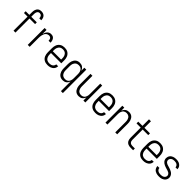

<svg xmlns="http://www.w3.org/2000/svg" viewBox="369 -2400 4262 4262"><g transform="rotate(45 2500.0 -269.0)"><path d="M180 0V-441H66V-496H180V-579Q180 -599 182.5 -619Q185 -639 191.5 -658Q198 -677 210 -694Q222 -711 239 -722.5Q256 -734 275.5 -738.5Q295 -743 316 -743Q343 -743 369.5 -734.5Q396 -726 415 -706Q434 -686 442.5 -659.5Q451 -633 451 -606Q451 -604 451 -602Q451 -600 451 -598H390Q390 -599 390 -600.5Q390 -602 390 -603Q390 -619 386 -634.5Q382 -650 372 -663Q362 -676 347 -682Q332 -688 316 -688Q303 -688 291 -684Q279 -680 270 -671.5Q261 -663 255 -651.5Q249 -640 246 -628Q243 -616 241.5 -603.5Q240 -591 240 -579V-496H415V-441H240V0Z M626 0V-530H687V-401Q693 -426 703.5 -450.5Q714 -475 731 -495Q748 -515 772.5 -526.5Q797 -538 823 -538Q842 -538 860 -534.5Q878 -531 893.5 -521Q909 -511 920 -496Q931 -481 937.5 -464Q944 -447 946.5 -429Q949 -411 949 -392H888Q888 -409 885 -425.5Q882 -442 872.5 -455.5Q863 -469 847.5 -476Q832 -483 816 -483Q793 -483 772 -474.5Q751 -466 735.5 -449.5Q720 -433 711 -412Q702 -391 696.5 -369.5Q691 -348 689 -325.5Q687 -303 687 -281V0Z M1251 8Q1224 8 1197.5 2.5Q1171 -3 1147.5 -16Q1124 -29 1106 -49.5Q1088 -70 1077.5 -95Q1067 -120 1062.5 -146.5Q1058 -173 1058 -200V-330Q1058 -357 1062.5 -383.5Q1067 -410 1077.5 -434.5Q1088 -459 1106 -479.5Q1124 -500 1147 -513.5Q1170 -527 1196.5 -532.5Q1223 -538 1250 -538Q1277 -538 1303.5 -532.5Q1330 -527 1353 -513.5Q1376 -500 1394 -479.5Q1412 -459 1422.5 -434.5Q1433 -410 1437.5 -383.5Q1442 -357 1442 -330V-237H1119V-200Q1119 -181 1121.5 -162Q1124 -143 1131 -125Q1138 -107 1150 -91.5Q1162 -76 1178 -66Q1194 -56 1213 -51.5Q1232 -47 1251 -47Q1273 -47 1295.5 -51.5Q1318 -56 1336.5 -68Q1355 -80 1366.5 -100Q1378 -120 1379 -142H1440Q1439 -120 1431.5 -98Q1424 -76 1410.5 -58Q1397 -40 1378.5 -27Q1360 -14 1339 -6Q1318 2 1296 5Q1274 8 1251 8ZM1381 -293V-330Q1381 -349 1378.5 -368Q1376 -387 1369 -404.5Q1362 -422 1350.5 -437.5Q1339 -453 1323 -463.5Q1307 -474 1288 -478.5Q1269 -483 1250 -483Q1231 -483 1212 -478.5Q1193 -474 1177 -463.5Q1161 -453 1149.5 -437.5Q1138 -422 1131 -404.5Q1124 -387 1121.5 -368Q1119 -349 1119 -330V-293Z M1873 205V-96Q1865 -73 1851 -53Q1837 -33 1817.5 -18.5Q1798 -4 1774.5 2Q1751 8 1727 8Q1701 8 1676.5 1.5Q1652 -5 1631.5 -20Q1611 -35 1596.5 -56Q1582 -77 1573.5 -100.5Q1565 -124 1561.5 -149.5Q1558 -175 1558 -200V-330Q1558 -355 1561.5 -380.5Q1565 -406 1573.5 -429.5Q1582 -453 1596.5 -474Q1611 -495 1631.5 -510Q1652 -525 1676.5 -531.5Q1701 -538 1727 -538Q1751 -538 1774.5 -532Q1798 -526 1817.5 -511.5Q1837 -497 1851 -477Q1865 -457 1873 -434V-530H1934V205ZM1749 -47Q1768 -47 1786 -51.5Q1804 -56 1819.5 -67Q1835 -78 1845.5 -93.5Q1856 -109 1862 -126.5Q1868 -144 1870.5 -162.5Q1873 -181 1873 -200V-330Q1873 -349 1870.5 -367.5Q1868 -386 1862 -403.5Q1856 -421 1845.5 -436.5Q1835 -452 1819.5 -463Q1804 -474 1786 -478.5Q1768 -483 1749 -483Q1730 -483 1711.5 -478.5Q1693 -474 1677 -463.5Q1661 -453 1649.5 -437.5Q1638 -422 1631 -404.5Q1624 -387 1621.5 -368Q1619 -349 1619 -330V-200Q1619 -181 1621.5 -162Q1624 -143 1631 -125.5Q1638 -108 1649.5 -92.5Q1661 -77 1677 -66.5Q1693 -56 1711.5 -51.5Q1730 -47 1749 -47Z M2227 8Q2203 8 2178.5 1Q2154 -6 2134.5 -21Q2115 -36 2101.5 -57.5Q2088 -79 2080 -102.5Q2072 -126 2069 -150.5Q2066 -175 2066 -200V-530H2127V-200Q2127 -181 2129.5 -163Q2132 -145 2138 -127.5Q2144 -110 2154.5 -94Q2165 -78 2180 -67.5Q2195 -57 2213 -52Q2231 -47 2250 -47Q2269 -47 2287 -52Q2305 -57 2320 -67.5Q2335 -78 2345.5 -94Q2356 -110 2362 -127.5Q2368 -145 2370.5 -163Q2373 -181 2373 -200V-530H2434V0H2373V-96Q2365 -73 2351 -53Q2337 -33 2318 -18.5Q2299 -4 2275 2Q2251 8 2227 8Z M2751 8Q2724 8 2697.5 2.5Q2671 -3 2647.5 -16Q2624 -29 2606 -49.5Q2588 -70 2577.5 -95Q2567 -120 2562.5 -146.5Q2558 -173 2558 -200V-330Q2558 -357 2562.5 -383.5Q2567 -410 2577.5 -434.5Q2588 -459 2606 -479.5Q2624 -500 2647 -513.5Q2670 -527 2696.5 -532.5Q2723 -538 2750 -538Q2777 -538 2803.5 -532.5Q2830 -527 2853 -513.5Q2876 -500 2894 -479.5Q2912 -459 2922.5 -434.5Q2933 -410 2937.5 -383.5Q2942 -357 2942 -330V-237H2619V-200Q2619 -181 2621.5 -162Q2624 -143 2631 -125Q2638 -107 2650 -91.5Q2662 -76 2678 -66Q2694 -56 2713 -51.5Q2732 -47 2751 -47Q2773 -47 2795.5 -51.5Q2818 -56 2836.5 -68Q2855 -80 2866.5 -100Q2878 -120 2879 -142H2940Q2939 -120 2931.5 -98Q2924 -76 2910.5 -58Q2897 -40 2878.5 -27Q2860 -14 2839 -6Q2818 2 2796 5Q2774 8 2751 8ZM2881 -293V-330Q2881 -349 2878.5 -368Q2876 -387 2869 -404.5Q2862 -422 2850.5 -437.5Q2839 -453 2823 -463.5Q2807 -474 2788 -478.5Q2769 -483 2750 -483Q2731 -483 2712 -478.5Q2693 -474 2677 -463.5Q2661 -453 2649.5 -437.5Q2638 -422 2631 -404.5Q2624 -387 2621.5 -368Q2619 -349 2619 -330V-293Z M3066 0V-530H3127V-434Q3135 -457 3149 -477Q3163 -497 3182 -511.5Q3201 -526 3225 -532Q3249 -538 3273 -538Q3297 -538 3321.5 -531Q3346 -524 3365.5 -509Q3385 -494 3398.5 -472.5Q3412 -451 3420 -427.5Q3428 -404 3431 -379.5Q3434 -355 3434 -330V0H3373V-330Q3373 -349 3370.5 -367Q3368 -385 3362 -402.5Q3356 -420 3345.5 -436Q3335 -452 3320 -462.5Q3305 -473 3287 -478Q3269 -483 3250 -483Q3231 -483 3213 -478Q3195 -473 3180 -462.5Q3165 -452 3154.5 -436Q3144 -420 3138 -402.5Q3132 -385 3129.5 -367Q3127 -349 3127 -330V0Z M3853 0Q3832 0 3811 -3.5Q3790 -7 3771.5 -16Q3753 -25 3738 -40Q3723 -55 3714 -74Q3705 -93 3701.5 -113.5Q3698 -134 3698 -155V-475H3566V-530H3698V-735H3759V-530H3934V-475H3759V-155Q3759 -135 3764 -116Q3769 -97 3782 -82.5Q3795 -68 3814 -61.5Q3833 -55 3853 -55H3934V0Z M4251 8Q4224 8 4197.5 2.5Q4171 -3 4147.5 -16Q4124 -29 4106 -49.5Q4088 -70 4077.5 -95Q4067 -120 4062.5 -146.5Q4058 -173 4058 -200V-330Q4058 -357 4062.5 -383.5Q4067 -410 4077.5 -434.5Q4088 -459 4106 -479.5Q4124 -500 4147 -513.5Q4170 -527 4196.5 -532.5Q4223 -538 4250 -538Q4277 -538 4303.5 -532.5Q4330 -527 4353 -513.5Q4376 -500 4394 -479.5Q4412 -459 4422.5 -434.5Q4433 -410 4437.5 -383.5Q4442 -357 4442 -330V-237H4119V-200Q4119 -181 4121.5 -162Q4124 -143 4131 -125Q4138 -107 4150 -91.5Q4162 -76 4178 -66Q4194 -56 4213 -51.5Q4232 -47 4251 -47Q4273 -47 4295.5 -51.5Q4318 -56 4336.5 -68Q4355 -80 4366.5 -100Q4378 -120 4379 -142H4440Q4439 -120 4431.5 -98Q4424 -76 4410.5 -58Q4397 -40 4378.5 -27Q4360 -14 4339 -6Q4318 2 4296 5Q4274 8 4251 8ZM4381 -293V-330Q4381 -349 4378.5 -368Q4376 -387 4369 -404.5Q4362 -422 4350.5 -437.5Q4339 -453 4323 -463.5Q4307 -474 4288 -478.5Q4269 -483 4250 -483Q4231 -483 4212 -478.5Q4193 -474 4177 -463.5Q4161 -453 4149.5 -437.5Q4138 -422 4131 -404.5Q4124 -387 4121.5 -368Q4119 -349 4119 -330V-293Z M4749 8Q4727 8 4705.5 5.5Q4684 3 4663 -4Q4642 -11 4623.5 -23Q4605 -35 4592 -52Q4579 -69 4571.5 -90Q4564 -111 4564 -133Q4564 -133 4564 -133.5Q4564 -134 4564 -135H4625Q4625 -135 4625 -134.5Q4625 -134 4625 -134Q4625 -113 4637 -94.5Q4649 -76 4667 -65.5Q4685 -55 4706.5 -51Q4728 -47 4749 -47Q4770 -47 4791.5 -51Q4813 -55 4831.5 -66Q4850 -77 4861.5 -95.5Q4873 -114 4873 -136Q4873 -157 4860.5 -175.5Q4848 -194 4829.5 -205Q4811 -216 4790.5 -221.5Q4770 -227 4749.5 -233.5Q4729 -240 4708.5 -246.5Q4688 -253 4668.5 -262.5Q4649 -272 4631.5 -284.5Q4614 -297 4601 -314Q4588 -331 4581 -352Q4574 -373 4574 -394Q4574 -415 4580.5 -436Q4587 -457 4599.5 -474.5Q4612 -492 4629.5 -504.5Q4647 -517 4667 -524.5Q4687 -532 4708.5 -535Q4730 -538 4751 -538Q4772 -538 4793 -535.5Q4814 -533 4834 -526Q4854 -519 4871.5 -506.5Q4889 -494 4902 -477Q4915 -460 4921.5 -440Q4928 -420 4928 -399Q4928 -398 4928 -397.5Q4928 -397 4928 -397H4867Q4867 -397 4867 -397Q4867 -397 4867 -398Q4867 -418 4856.5 -436Q4846 -454 4829 -464.5Q4812 -475 4791.5 -479Q4771 -483 4751 -483Q4731 -483 4710.5 -479Q4690 -475 4673 -463.5Q4656 -452 4645.5 -433.5Q4635 -415 4635 -394Q4635 -377 4643.5 -361Q4652 -345 4665.5 -334Q4679 -323 4696 -316.5Q4713 -310 4730 -305H4731Q4754 -298 4777 -291Q4800 -284 4822 -275Q4844 -266 4864.5 -253.5Q4885 -241 4900.5 -223Q4916 -205 4925 -182.5Q4934 -160 4934 -136Q4934 -114 4927 -93Q4920 -72 4906.5 -54.5Q4893 -37 4874.5 -24.5Q4856 -12 4835.5 -4.5Q4815 3 4793 5.5Q4771 8 4749 8Z"/></g></svg>

Font: iosevka_custom_sans_ss08 Light
Style: Regular
Weight: 300
Designer: Belleve Invis
Foundry: Belleve Invis
Version: Version 10.3.0; ttfautohint (v1.8.3)